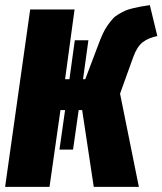

<svg xmlns="http://www.w3.org/2000/svg" viewBox="-21 -732 636 752"><path d="M595.2 -590.8Q561 -584 538.6 -567.1Q516.1 -550.3 501 -508.8L449.2 -365.2L522.9 0H346.2L300.8 -300.8H287.1L265.1 -146H211.9L233.9 -300.8H215.8L172.9 0H-1L97.2 -694.8H271L233.9 -421.9H251L272 -574.2H325.2L304.2 -421.9H313L363.8 -556.2Q372.6 -580.1 381.3 -599.1Q390.1 -618.2 400.6 -632.8Q411.1 -647.5 420.4 -658Q429.7 -668.5 443.6 -676.5Q457.5 -684.6 468.5 -689.7Q479.5 -694.8 497.6 -699.2Q515.6 -703.6 529.3 -706.1Q543 -708.5 565.9 -711.9Z"/></svg>

Font: Fira Sans Compressed ExtraBold
Style: Italic
Weight: 800
Width: 3
Italic angle: -8°
Designer: Carrois Corporate & Edenspiekermann AG
Foundry: Carrois Corporate GbR & Edenspiekermann AG
Version: Version 4.203;PS 004.203;hotconv 1.0.88;makeotf.lib2.5.64775